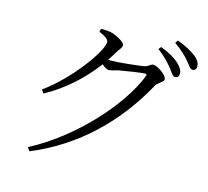

<svg xmlns="http://www.w3.org/2000/svg" viewBox="-120 -947 1240 1146"><g transform="rotate(15 500.0 -374.0)"><path d="M375 -738C410 -723 436 -707 436 -690C436 -632 289 -428 133 -316L148 -295C265 -359 365 -449 444 -555C460 -541 476 -531 487 -531C501 -531 522 -539 543 -544C579 -551 681 -567 703 -567C712 -567 716 -564 711 -552C633 -354 398 -96 141 38L156 60C438 -57 641 -263 778 -512C792 -538 825 -544 825 -564C825 -590 762 -631 738 -631C721 -631 714 -614 687 -608C659 -603 536 -589 488 -589C482 -589 476 -589 469 -590C481 -607 492 -626 503 -644C518 -669 532 -679 532 -696C532 -714 479 -744 440 -753C418 -757 398 -757 380 -757ZM742 -729C786 -697 813 -666 834 -641C854 -615 866 -593 880 -593C895 -593 904 -603 904 -619C904 -639 895 -656 870 -680C845 -703 807 -725 755 -745ZM829 -791C875 -758 899 -735 921 -710C943 -685 953 -662 970 -662C984 -662 993 -671 993 -688C993 -709 982 -729 955 -750C930 -768 893 -790 841 -808Z"/></g></svg>

Font: Source Han Serif
Style: Regular
Weight: 400
Designer: Ryoko NISHIZUKA 西塚涼子 (kana & ideographs); Frank Grießhammer (Latin, Greek & Cyrillic); Wenlong ZHANG 张文龙 (bopomofo); San
Foundry: Adobe Systems Incorporated
Version: Version 1.001;PS 1.001;hotconv 16.6.54;makeotf.lib2.5.65590